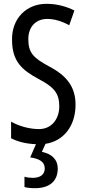

<svg xmlns="http://www.w3.org/2000/svg" viewBox="-20 -744 453 1004"><path d="M282 137C282 92 253 61 199 50L218 8C313 -6 375 -86 375 -196C375 -288 331 -347 238 -396C155 -441 128 -467 128 -540C128 -601 165 -645 227 -645C263 -645 302 -634 342 -612L369 -689C332 -708 281 -724 225 -724C118 -725 41 -647 43 -536C43 -423 95 -378 180 -332C262 -289 290 -257 290 -188C290 -123 251 -69 184 -69C139 -69 83 -82 38 -108V-21C75 -2 118 8 168 10L138 79C186 86 214 102 214 137C214 166 194 186 151 186C136 186 121 184 108 180V234C121 238 140 240 164 240C238 240 282 204 282 137Z"/></svg>

Font: Noto Sans Devanagari ExtraCondensed
Style: Regular
Weight: 400
Width: 2
Designer: Jelle Bosma - Monotype Design Team
Foundry: Monotype Imaging Inc.
Version: Version 2.004